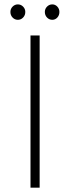

<svg xmlns="http://www.w3.org/2000/svg" viewBox="-20 -862 322 882"><path d="M96.2 -807.1Q96.2 -792 86.2 -781.5Q76.2 -771 62 -771Q47.9 -771 37.8 -781.5Q27.8 -792 27.8 -807.1Q27.8 -821.3 37.8 -831.5Q47.9 -841.8 62 -841.8Q76.2 -841.8 86.2 -831.5Q96.2 -821.3 96.2 -807.1ZM220.2 -841.8Q233.9 -841.8 243.4 -831.5Q252.9 -821.3 252.9 -807.1Q252.9 -792 243.4 -781.5Q233.9 -771 220.2 -771Q206.1 -771 196 -781.5Q186 -792 186 -807.1Q186 -821.3 196 -831.5Q206.1 -841.8 220.2 -841.8ZM120.1 -699.2H162.1V0H120.1Z"/></svg>

Font: Montserrat-Arabic ExtraLight
Style: Regular
Weight: 275
Designer: Mohamed Gaber
Foundry: Kief Type Foundry
Version: Version 5.008;PS 005.008;hotconv 1.0.88;makeotf.lib2.5.64775